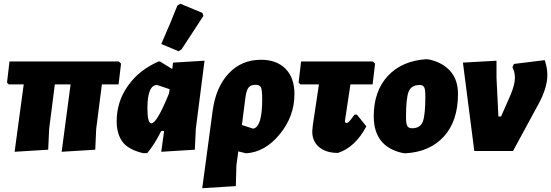

<svg xmlns="http://www.w3.org/2000/svg" viewBox="-20 -796 2905 1012"><path d="M57 4 105 -351H26L17 -361L30 -472H606L618 -461L605 -351H517L487 -116L482 -7L305 4L352 -351H269L239 -116L234 -7Z M915 -767 931 -776 1047 -728 1052 -712Q969 -584 937 -536L921 -526L830 -564Q881 -680 915 -767ZM733 11Q655 -8 625 -49.5Q595 -91 595 -157Q595 -260 654.5 -344Q714 -428 816 -472H823L888 -432L892 -466L1058 -476L1012 -116L1007 -7L830 4L845 -106H830Q795 -35 756 11ZM757 -225Q757 -146 778 -146Q807 -146 871 -304L874 -326L808 -348Q757 -348 757 -225Z M1046 196 1101 -213Q1118 -337 1185.5 -409Q1253 -481 1356 -481Q1438 -481 1485 -433.5Q1532 -386 1532 -300Q1532 -183 1454.5 -88.5Q1377 6 1277 12L1236 2L1226 76L1223 185ZM1274 -285 1255 -137 1314 -118Q1362 -125 1362 -273Q1362 -321 1355.5 -335Q1349 -349 1327 -349Q1302 -349 1290.5 -335Q1279 -321 1274 -285Z M1761 10Q1697 10 1660.5 -22Q1624 -54 1626 -107L1629 -137L1661 -351H1563L1554 -361L1567 -472H1945L1957 -461L1944 -351H1827L1799 -165L1798 -157Q1798 -148 1807 -148Q1813 -148 1820 -155Q1827 -162 1848 -191L1861 -192L1911 -130Q1852 -19 1761 10Z M2228 -484 2244 -482Q2314 -466 2354 -420.5Q2394 -375 2394 -301Q2394 -159 2320 -77Q2246 5 2116 12L2100 10Q1950 -24 1950 -183Q1950 -316 2024.5 -396Q2099 -476 2228 -484ZM2193 -348Q2147 -348 2133.5 -312Q2120 -276 2120 -179Q2120 -145 2126.5 -132.5Q2133 -120 2152 -120Q2196 -120 2209 -156Q2222 -192 2222 -290Q2222 -323 2216 -335.5Q2210 -348 2193 -348Z M2851 -479Q2865 -439 2865 -401Q2865 -333 2818 -247L2684 0H2480L2420 -466L2597 -476V-385L2607 -182H2621L2669 -291Q2694 -349 2694 -386Q2694 -416 2681 -442L2689 -459Z"/></svg>

Font: Alegreya Sans Black
Style: Italic
Weight: 900
Italic angle: -7°
Designer: Juan Pablo del Peral
Foundry: Huerta Tipografica
Version: Version 2.007